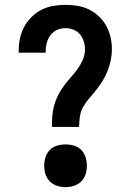

<svg xmlns="http://www.w3.org/2000/svg" viewBox="-20 -763 540 791"><path d="M194 -240Q194 -263 195.5 -285Q197 -307 203 -328.5Q209 -350 219 -370Q229 -390 242.5 -408.5Q256 -427 271 -443.5Q286 -460 299 -478Q312 -496 321 -516.5Q330 -537 330 -560Q330 -577 325 -593Q320 -609 309 -622Q298 -635 282 -641Q266 -647 249 -647Q231 -647 214.5 -639.5Q198 -632 187.5 -617.5Q177 -603 172.5 -585.5Q168 -568 168 -551V-546H57V-555Q57 -581 62.5 -606Q68 -631 80 -653Q92 -675 110 -693Q128 -711 150.5 -722.5Q173 -734 198.5 -738.5Q224 -743 249 -743Q274 -743 299 -739Q324 -735 346.5 -724Q369 -713 387.5 -695.5Q406 -678 418 -656Q430 -634 435.5 -609.5Q441 -585 441 -560Q441 -538 436.5 -516Q432 -494 424 -473Q416 -452 404.5 -433Q393 -414 379.5 -396.5Q366 -379 351 -362Q336 -345 324.5 -326Q313 -307 309.5 -285Q306 -263 306 -240ZM250 8Q232 8 215 2.5Q198 -3 185.5 -15.5Q173 -28 167.5 -45Q162 -62 162 -80Q162 -98 167.5 -115.5Q173 -133 185.5 -145.5Q198 -158 215 -163Q232 -168 250 -168Q268 -168 285 -163Q302 -158 314.5 -145.5Q327 -133 332.5 -115.5Q338 -98 338 -80Q338 -62 332.5 -45Q327 -28 314.5 -15.5Q302 -3 285 2.5Q268 8 250 8Z"/></svg>

Font: Iosevka Term
Style: Bold
Weight: 700
Monospace: yes
Designer: Belleve Invis
Foundry: Belleve Invis
Version: Version 30.0.1